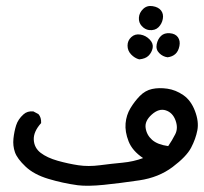

<svg xmlns="http://www.w3.org/2000/svg" viewBox="-20 -440 666 627"><path d="M234.4 165Q184.6 158.2 137.7 144Q90.8 129.9 63.5 104Q36.1 78.1 28.8 57.1Q21.5 36.1 23.9 12.7Q26.4 -10.7 32.7 -30.8Q39.1 -50.8 56.6 -66.4Q69.3 -78.1 88.9 -76.2L105.5 -67.4Q115.2 -56.6 114.3 -38.1Q88.9 -9.8 90.3 16.6Q91.8 43 112.8 59.1Q133.8 75.2 168.5 85Q203.1 94.7 235.8 99.6Q268.6 104.5 306.2 99.6Q343.8 94.7 379.9 91.3Q416 87.9 447.3 76.2Q412.1 52.7 399.9 21.5Q387.7 -9.8 390.1 -37.1Q392.6 -64.5 405.8 -86.4Q418.9 -108.4 436.5 -126.5Q454.1 -144.5 476.6 -149.4Q499 -154.3 526.4 -150.4Q553.7 -146.5 578.6 -129.4Q603.5 -112.3 616.7 -77.6Q629.9 -43 624.5 -14.6Q619.1 13.7 604 42.5Q588.9 71.3 543.5 105.5Q498 139.6 435.1 148.9Q372.1 158.2 319.3 163.6Q266.6 168.9 234.4 165ZM529.3 37.1Q542 18.6 552.2 -1.5Q562.5 -21.5 553.2 -46.9Q543.9 -72.3 521.5 -79.6Q499 -86.9 475.6 -65.9Q452.1 -44.9 455.6 -22Q459 1 476.6 16.6Q494.1 32.2 529.3 37.1ZM434.6 -246.1Q419.9 -250 408.2 -262.2Q396.5 -274.4 396.5 -291Q396.5 -307.6 408.7 -318.8Q420.9 -330.1 438.5 -327.1Q456.1 -324.2 468.8 -311Q481.4 -297.9 478.5 -283.2Q475.6 -268.6 465.3 -258.3Q455.1 -248 434.6 -246.1ZM527.3 -252.9Q511.7 -254.9 500 -266.6Q488.3 -278.3 491.7 -295.4Q495.1 -312.5 505.9 -322.8Q516.6 -333 534.7 -331.5Q552.7 -330.1 561 -318.4Q569.3 -306.6 565.9 -289.6Q562.5 -272.5 552.7 -263.7Q543 -254.9 527.3 -252.9ZM466.8 -341.8Q453.1 -343.8 442.9 -355Q432.6 -366.2 433.6 -382.3Q434.6 -398.4 447.3 -410.6Q460 -422.9 478.5 -419.9Q497.1 -417 505.9 -405.8Q514.6 -394.5 511.7 -378.4Q508.8 -362.3 497.6 -351.1Q486.3 -339.8 466.8 -341.8Z"/></svg>

Font: JasonHandwriting2
Style: Regular
Weight: 400
Version: Version 1.05.10